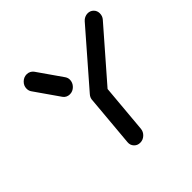

<svg xmlns="http://www.w3.org/2000/svg" viewBox="-139 -646 773 773"><g transform="rotate(-45 247.0 -259.5)"><path d="M266.3 -293.3Q281.9 -293.3 292.2 -282.2Q302.6 -271.1 301.1 -255.2L281.9 -38.1Q280.4 -22.2 268.3 -11.1Q256.3 0 240.4 0Q224.4 0 214.3 -11.1Q204.1 -22.2 205.6 -38.1L224.8 -255.2Q226.3 -271.1 238.3 -282.2Q250.4 -293.3 266.3 -293.3ZM219.6 -380.4Q219.6 -363.3 207.2 -350.7Q194.8 -338.1 177.8 -338.1Q168.9 -338.1 161.3 -342Q153.7 -345.9 149.3 -352.6L77 -456.3Q70.4 -465.2 70.4 -477.4Q70.4 -494.1 82.8 -506.3Q95.2 -518.5 111.9 -518.5Q120.7 -518.5 128.3 -514.6Q135.9 -510.7 140.7 -504.1L213.3 -400Q219.6 -390.7 219.6 -380.4ZM458.9 -518.5Q473.7 -518.5 483.7 -508.5Q493.7 -498.5 493.7 -483.7Q493.7 -467.8 483.7 -456.7L291.1 -235.6Q285.2 -228.9 276.9 -224.8Q268.5 -220.7 259.6 -220.7Q244.8 -220.7 234.8 -230.7Q224.8 -240.7 224.8 -255.6Q224.8 -270.7 235.2 -282.2L428.1 -504.1Q433.7 -510.7 441.9 -514.6Q450 -518.5 458.9 -518.5Z"/></g></svg>

Font: 26F Galaxy Sans
Style: Bold Italic
Weight: 700
Italic angle: -5°
Designer: C₂₉H₂₅N₃O₅
Version: Version 1.200